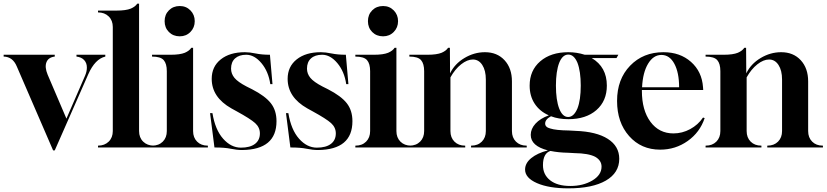

<svg xmlns="http://www.w3.org/2000/svg" viewBox="-62 -808 4529 1052"><path d="M229 16 30 -444Q8 -497 -42 -498V-508H238V-498Q203 -494 192.5 -467Q182 -440 199 -399L302 -158L404 -393Q414 -416 414 -438Q414 -463 399 -479Q384 -495 357 -498V-508H515V-498Q459 -485 422 -402L238 16Z M475 0V-10Q511 -10 533.5 -32Q556 -54 556 -90V-660Q556 -696 533.5 -718Q511 -740 475 -740V-750H577Q628 -750 655 -761Q680 -772 690 -788H700V-90Q700 -54 722.5 -32Q745 -10 781 -10V0Z M923 -609Q887 -609 863.5 -632.5Q840 -656 840 -692Q840 -728 863.5 -751.5Q887 -775 923 -775Q958 -775 981.5 -751Q1005 -727 1005 -692Q1005 -657 981.5 -633Q958 -609 923 -609ZM771 0V-10H772Q808 -10 830 -32Q852 -54 852 -90V-418Q852 -459 835 -478.5Q818 -498 771 -498V-508H873Q924 -508 951 -519Q976 -530 986 -546H996V-90Q996 -54 1018 -32Q1040 -10 1076 -10H1077V0Z M1265 14Q1235 14 1202 7Q1169 0 1113 0L1089 -188H1102Q1117 -97 1160.5 -48Q1204 1 1258 1Q1308 1 1335 -19.5Q1362 -40 1362 -77Q1362 -110 1336 -133.5Q1310 -157 1235 -198L1206 -214Q1098 -275 1098 -376Q1098 -443 1147.5 -482.5Q1197 -522 1280 -522Q1305 -522 1339 -515Q1373 -508 1417 -508L1431 -347H1419Q1409 -416 1370.5 -462Q1332 -508 1287 -508Q1248 -508 1226 -488Q1204 -468 1204 -432Q1204 -404 1222.5 -381.5Q1241 -359 1289 -334L1319 -319Q1391 -282 1422 -242.5Q1453 -203 1453 -144Q1453 12 1265 14Z M1681 14Q1651 14 1618 7Q1585 0 1529 0L1505 -188H1518Q1533 -97 1576.5 -48Q1620 1 1674 1Q1724 1 1751 -19.5Q1778 -40 1778 -77Q1778 -110 1752 -133.5Q1726 -157 1651 -198L1622 -214Q1514 -275 1514 -376Q1514 -443 1563.5 -482.5Q1613 -522 1696 -522Q1721 -522 1755 -515Q1789 -508 1833 -508L1847 -347H1835Q1825 -416 1786.5 -462Q1748 -508 1703 -508Q1664 -508 1642 -488Q1620 -468 1620 -432Q1620 -404 1638.5 -381.5Q1657 -359 1705 -334L1735 -319Q1807 -282 1838 -242.5Q1869 -203 1869 -144Q1869 12 1681 14Z M2037 -609Q2001 -609 1977.5 -632.5Q1954 -656 1954 -692Q1954 -728 1977.5 -751.5Q2001 -775 2037 -775Q2072 -775 2095.5 -751Q2119 -727 2119 -692Q2119 -657 2095.5 -633Q2072 -609 2037 -609ZM1885 0V-10H1886Q1922 -10 1944 -32Q1966 -54 1966 -90V-418Q1966 -459 1949 -478.5Q1932 -498 1885 -498V-508H1987Q2038 -508 2065 -519Q2090 -530 2100 -546H2110V-90Q2110 -54 2132 -32Q2154 -10 2190 -10H2191V0Z M2181 0V-10H2182Q2218 -10 2240 -32Q2262 -54 2262 -90V-418Q2262 -459 2245 -478.5Q2228 -498 2181 -498V-508H2280Q2331 -508 2358 -519Q2383 -530 2393 -546H2403L2404 -406Q2429 -458 2482.5 -490Q2536 -522 2595 -522Q2662 -522 2702.5 -478Q2743 -434 2743 -362V-90Q2743 -54 2765 -32Q2787 -10 2823 -10H2824V0H2519V-10H2520Q2556 -10 2578 -32Q2600 -54 2600 -90V-372Q2600 -422 2580.5 -452Q2561 -482 2529 -482Q2498 -482 2464.5 -455.5Q2431 -429 2406 -384V-90Q2406 -54 2428 -32Q2450 -10 2486 -10H2487V0Z M3052 224Q2946 224 2880.5 195.5Q2815 167 2815 121Q2815 86 2848.5 58.5Q2882 31 2940 16Q2846 -8 2846 -69Q2846 -102 2872 -130.5Q2898 -159 2945 -176Q2895 -198 2867.5 -240Q2840 -282 2840 -339Q2840 -422 2898 -472Q2956 -522 3052 -522Q3098 -522 3142 -508H3326L3316 -490H3180Q3263 -441 3263 -339Q3263 -255 3206 -205Q3149 -155 3052 -155Q2998 -155 2957 -171Q2925 -154 2925 -131Q2925 -111 2953 -104Q2983 -94 3056 -93L3091 -91Q3206 -87 3268.5 -47Q3331 -7 3331 62Q3331 139 3257.5 181.5Q3184 224 3052 224ZM3102 -214Q3120 -260 3120 -339Q3120 -417 3102 -464Q3083 -509 3052 -509Q3020 -509 3002 -464Q2984 -417 2984 -339Q2984 -260 3002 -213Q3020 -167 3051 -167Q3082 -167 3102 -214ZM3063 211Q3133 211 3183.5 181Q3234 151 3234 105Q3234 71 3199 51Q3162 32 3086 31L3051 29Q2997 28 2954 19Q2913 32 2913 97Q2913 149 2952.5 180Q2992 211 3063 211Z M3555 12Q3451 12 3385 -62.5Q3319 -137 3319 -255Q3319 -374 3390.5 -448Q3462 -522 3573 -522Q3664 -522 3724 -469Q3784 -416 3790 -330L3791 -315H3455V-310Q3455 -204 3502 -140.5Q3549 -77 3628 -77Q3676 -77 3719.5 -100.5Q3763 -124 3790 -164L3799 -161Q3773 -83 3706 -35.5Q3639 12 3555 12ZM3456 -330H3659Q3659 -410 3633 -458.5Q3607 -507 3562 -507Q3518 -507 3489 -459Q3460 -411 3456 -330Z M3804 0V-10H3805Q3841 -10 3863 -32Q3885 -54 3885 -90V-418Q3885 -459 3868 -478.5Q3851 -498 3804 -498V-508H3903Q3954 -508 3981 -519Q4006 -530 4016 -546H4026L4027 -406Q4052 -458 4105.5 -490Q4159 -522 4218 -522Q4285 -522 4325.5 -478Q4366 -434 4366 -362V-90Q4366 -54 4388 -32Q4410 -10 4446 -10H4447V0H4142V-10H4143Q4179 -10 4201 -32Q4223 -54 4223 -90V-372Q4223 -422 4203.5 -452Q4184 -482 4152 -482Q4121 -482 4087.5 -455.5Q4054 -429 4029 -384V-90Q4029 -54 4051 -32Q4073 -10 4109 -10H4110V0Z"/></svg>

Font: Gloock
Style: Regular
Weight: 400
Designer: Duarte Pinto
Foundry: Duarte Pinto
Version: Version 1.000